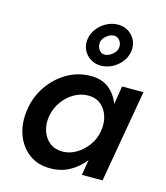

<svg xmlns="http://www.w3.org/2000/svg" viewBox="-112 -828 795 922"><g transform="rotate(15 285.5 -366.5)"><path d="M237 -637Q241 -666 259.5 -690Q278 -714 305 -728Q332 -742 361 -742Q405 -742 433 -710.5Q461 -679 455 -635Q451 -606 432.5 -582Q414 -558 387 -544Q360 -530 330 -530Q286 -531 258.5 -562Q231 -593 237 -637ZM298 -636Q296 -617 306.5 -601.5Q317 -586 335 -586Q353 -586 372.5 -601.5Q392 -617 394 -637Q396 -656 385 -671Q374 -686 357 -686Q338 -686 319 -670.5Q300 -655 298 -636ZM44 -230Q53 -298 90 -352.5Q127 -407 181.5 -438.5Q236 -470 300 -470Q355 -470 390 -441.5Q425 -413 441 -369L456 -460H562L482 0H379L392 -77Q362 -38 319.5 -14.5Q277 9 225 9Q162 10 118 -23Q74 -56 54.5 -110.5Q35 -165 44 -230ZM154 -230Q148 -191 159 -158Q170 -125 195.5 -104.5Q221 -84 260 -84Q295 -84 328 -103.5Q361 -123 384.5 -156Q408 -189 414 -230Q420 -268 409.5 -301Q399 -334 375 -354.5Q351 -375 316 -376Q277 -377 242.5 -357.5Q208 -338 184.5 -304.5Q161 -271 154 -230Z"/></g></svg>

Font: Jost* Medium
Style: Italic
Weight: 500
Italic angle: -10°
Version: Version 3.7